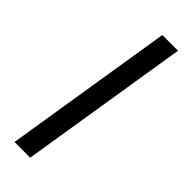

<svg xmlns="http://www.w3.org/2000/svg" viewBox="-287 -734 943 943"><g transform="rotate(45 184.0 -262.5)"><path d="M61 180 203 -705H312L170 180Z"/></g></svg>

Font: Nunito Sans 7pt Expanded SemiBold
Style: Italic
Weight: 600
Width: 7
Italic angle: -9°
Designer: Vernon Adams
Foundry: Vernon Adams
Version: Version 3.101;gftools[0.9.27]